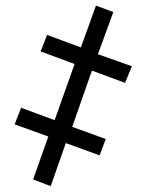

<svg xmlns="http://www.w3.org/2000/svg" viewBox="-20 -649 510 671"><path d="M315.4 -629.4 376 -606.9 322.3 -459.5 440.9 -417.5 417 -359.4 301.3 -402.3 232.4 -205.6 349.6 -163.1 328.1 -106 210 -148.9 157.2 1.5 95.7 -22 148.9 -171.9 31.2 -214.4 53.7 -272.5 170.9 -229 240.7 -425.3 122.1 -469.2 144.5 -526.9 262.7 -483.4Z"/></svg>

Font: Open Sans Condensed
Style: Regular
Weight: 400
Width: 3
Designer: Monotype Design Team
Foundry: Monotype Imaging Inc.
Version: Version 3.000